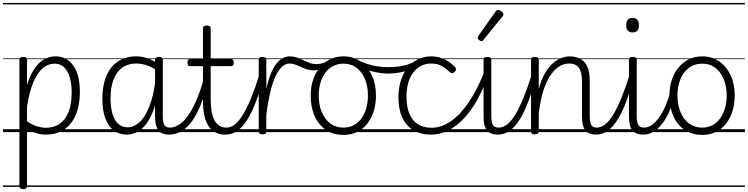

<svg xmlns="http://www.w3.org/2000/svg" viewBox="-20 -905 5122 1315"><path d="M139 390Q125 390 119 385.5Q113 381 113 371V-496Q113 -506 119.5 -510.5Q126 -515 140 -515Q153 -515 159 -510.5Q165 -506 165 -496V-323Q188 -395 218.5 -438Q249 -481 284.5 -500Q320 -519 361 -519Q437 -519 482 -456Q527 -393 527 -276Q527 -224 517.5 -179Q508 -134 489.5 -98Q471 -62 442.5 -36.5Q414 -11 377 3Q340 17 293 17Q260 17 229 7Q198 -3 165 -24V371Q165 381 158.5 385.5Q152 390 139 390ZM165 -75Q201 -49 234 -39.5Q267 -30 295 -30Q328 -30 355.5 -40Q383 -50 404.5 -70Q426 -90 441 -119.5Q456 -149 463.5 -188Q471 -227 471 -274Q471 -328 458.5 -372.5Q446 -417 420.5 -443Q395 -469 353 -469Q312 -469 275.5 -440Q239 -411 210.5 -346.5Q182 -282 165 -174ZM0 365H597V375H0ZM0 -20H597V0H0ZM0 -505H597V-500H0ZM0 -885H597V-875H0Z M847 17Q796 17 759 -11.5Q722 -40 701.5 -94.5Q681 -149 681 -227Q681 -278 690 -323Q699 -368 717.5 -404Q736 -440 764 -465.5Q792 -491 829 -505Q866 -519 911 -519Q950 -519 985 -507.5Q1020 -496 1058 -471V-419Q1017 -449 980.5 -459.5Q944 -470 913 -470Q880 -470 852.5 -460Q825 -450 803.5 -430Q782 -410 767 -381Q752 -352 744.5 -314Q737 -276 737 -228Q737 -174 749 -130Q761 -86 787 -59.5Q813 -33 855 -33Q897 -33 935.5 -68Q974 -103 1003 -176Q1032 -249 1046 -363L1066 -301Q1051 -189 1018 -118.5Q985 -48 941.5 -15.5Q898 17 847 17ZM1138 17Q1115 17 1097 10.5Q1079 4 1067 -10.5Q1055 -25 1048.5 -48Q1042 -71 1042 -104V-496Q1042 -506 1048.5 -510.5Q1055 -515 1069 -515Q1082 -515 1088.5 -510.5Q1095 -506 1095 -496V-108Q1095 -68 1105.5 -49.5Q1116 -31 1144 -31Q1154 -31 1158.5 -23.5Q1163 -16 1162.5 -7Q1162 2 1156 9.5Q1150 17 1138 17ZM597 365H1232V375H597ZM597 -20H1232V0H597ZM597 -505H1232V-500H597ZM597 -885H1232V-875H597Z M1137 17Q1126 17 1120.5 9.5Q1115 2 1115.5 -7Q1116 -16 1123 -23.5Q1130 -31 1143 -31Q1175 -31 1205.5 -50.5Q1236 -70 1265.5 -110Q1295 -150 1323 -213.5Q1351 -277 1376 -365Q1379 -375 1388 -375.5Q1397 -376 1404 -370.5Q1411 -365 1408 -355Q1385 -264 1357.5 -194.5Q1330 -125 1297 -78Q1264 -31 1224 -7Q1184 17 1137 17ZM1232 365V375ZM1232 -20V0ZM1232 -505V-500ZM1232 -885V-875Z M1523 17Q1483 17 1454.5 1.5Q1426 -14 1407 -43.5Q1388 -73 1379 -116.5Q1370 -160 1370 -216V-452H1283Q1272 -452 1268 -458Q1264 -464 1264 -476Q1264 -489 1268 -494.5Q1272 -500 1283 -500H1370V-711Q1370 -721 1376.5 -725.5Q1383 -730 1397 -730Q1409 -730 1416 -725.5Q1423 -721 1423 -711V-500H1562Q1572 -500 1576.5 -494.5Q1581 -489 1581 -476Q1581 -464 1576.5 -458Q1572 -452 1562 -452H1423V-225Q1423 -183 1428.5 -147.5Q1434 -112 1446.5 -86Q1459 -60 1480 -45.5Q1501 -31 1530 -31Q1540 -31 1545 -23.5Q1550 -16 1549.5 -7Q1549 2 1542.5 9.5Q1536 17 1523 17ZM1232 365H1620V375H1232ZM1232 -20H1620V0H1232ZM1232 -505H1620V-500H1232ZM1232 -885H1620V-875H1232Z M1525 17Q1514 17 1508.5 9.5Q1503 2 1503.5 -7Q1504 -16 1511 -23.5Q1518 -31 1531 -31Q1560 -31 1588 -52.5Q1616 -74 1643.5 -119Q1671 -164 1700 -234.5Q1729 -305 1759 -401Q1762 -411 1770.5 -412Q1779 -413 1786 -407.5Q1793 -402 1790 -391Q1764 -293 1736 -217Q1708 -141 1676 -89Q1644 -37 1607 -10Q1570 17 1525 17ZM1620 365V375ZM1620 -20V0ZM1620 -505V-500ZM1620 -885V-875Z M1777 15Q1764 15 1758 10.5Q1752 6 1752 -4V-496Q1752 -506 1758 -510.5Q1764 -515 1777 -515Q1791 -515 1797.5 -510.5Q1804 -506 1804 -496V-297Q1819 -363 1837.5 -406.5Q1856 -450 1877.5 -474.5Q1899 -499 1921 -509Q1943 -519 1965 -519Q1976 -519 1981 -511.5Q1986 -504 1985.5 -494.5Q1985 -485 1979.5 -477.5Q1974 -470 1963 -470Q1938 -470 1914.5 -450.5Q1891 -431 1870 -389Q1849 -347 1832.5 -279.5Q1816 -212 1804 -117V-4Q1804 6 1797.5 10.5Q1791 15 1777 15ZM1620 365H2024V375H1620ZM1620 -20H2024V0H1620ZM1620 -505H2024V-500H1620ZM1620 -885H2024V-875H1620Z M2127 -423Q2104 -423 2082.5 -430Q2061 -437 2041.5 -446Q2022 -455 2003 -462.5Q1984 -470 1963 -470Q1951 -470 1945.5 -477Q1940 -484 1940 -494Q1940 -504 1946 -511.5Q1952 -519 1965 -519Q1991 -519 2013.5 -511Q2036 -503 2057.5 -492.5Q2079 -482 2101 -474Q2123 -466 2148 -466Q2162 -466 2181 -470Q2200 -474 2217 -484Q2224 -489 2230.5 -485.5Q2237 -482 2239.5 -475.5Q2242 -469 2241.5 -462Q2241 -455 2234 -452Q2215 -442 2195.5 -436Q2176 -430 2158.5 -426.5Q2141 -423 2127 -423ZM2024 365V375ZM2024 -20V0ZM2024 -505V-500ZM2024 -885V-875Z M2332 19Q2264 19 2213.5 -14.5Q2163 -48 2135.5 -108.5Q2108 -169 2108 -250Q2108 -310 2124.5 -359Q2141 -408 2171.5 -444Q2202 -480 2242.5 -499.5Q2283 -519 2332 -519Q2398 -519 2448 -485Q2498 -451 2526.5 -390.5Q2555 -330 2555 -251Q2555 -203 2544.5 -161.5Q2534 -120 2515 -87Q2496 -54 2469 -30Q2442 -6 2407.5 6.5Q2373 19 2332 19ZM2332 -31Q2371 -31 2401.5 -47Q2432 -63 2454 -92.5Q2476 -122 2488 -162.5Q2500 -203 2500 -251Q2500 -315 2479 -364.5Q2458 -414 2421 -441.5Q2384 -469 2332 -469Q2293 -469 2262 -453Q2231 -437 2209 -408Q2187 -379 2175 -339Q2163 -299 2163 -250Q2163 -186 2184 -136.5Q2205 -87 2242.5 -59Q2280 -31 2332 -31ZM2024 365H2625V375H2024ZM2024 -20H2625V0H2024ZM2024 -505H2625V-500H2024ZM2024 -885H2625V-875H2024Z M2638 -401Q2592 -401 2533.5 -415Q2475 -429 2416 -460Q2409 -464 2407 -471Q2405 -478 2408 -485Q2411 -492 2417 -495Q2423 -498 2431 -494Q2461 -478 2496.5 -466.5Q2532 -455 2569.5 -450Q2607 -445 2641 -445Q2674 -445 2708.5 -449.5Q2743 -454 2773.5 -463.5Q2804 -473 2823 -486Q2832 -492 2840 -486.5Q2848 -481 2849 -471Q2850 -461 2839 -454Q2796 -426 2742 -413.5Q2688 -401 2638 -401ZM2625 365V375ZM2625 -20V0ZM2625 -505V-500ZM2625 -885V-875Z M2933 17Q2826 17 2767.5 -49.5Q2709 -116 2709 -239Q2709 -299 2724.5 -350Q2740 -401 2769.5 -439Q2799 -477 2841 -498Q2883 -519 2935 -519Q2981 -519 3024.5 -499Q3068 -479 3099 -442Q3104 -435 3103.5 -428.5Q3103 -422 3094 -413Q3085 -404 3077 -404Q3069 -404 3063 -410Q3033 -437 3005 -453.5Q2977 -470 2932 -470Q2895 -470 2864 -454Q2833 -438 2810.5 -408.5Q2788 -379 2776 -337Q2764 -295 2764 -241Q2764 -177 2782.5 -129.5Q2801 -82 2839.5 -56Q2878 -30 2936 -30Q2947 -30 2952 -23Q2957 -16 2956.5 -6.5Q2956 3 2950 10Q2944 17 2933 17ZM2625 365H3160V375H2625ZM2625 -20H3160V0H2625ZM2625 -505H3160V-500H2625ZM2625 -885H3160V-875H2625Z M2932 17Q2920 17 2914 10Q2908 3 2908.5 -6.5Q2909 -16 2916 -23Q2923 -30 2936 -30Q3004 -30 3068.5 -75Q3133 -120 3191 -205.5Q3249 -291 3296 -411Q3300 -420 3308.5 -419.5Q3317 -419 3323.5 -412.5Q3330 -406 3326 -397Q3281 -266 3219.5 -173.5Q3158 -81 3085 -32Q3012 17 2932 17ZM3160 365V375ZM3160 -20V0ZM3160 -505V-500ZM3160 -885V-875Z M3390 17Q3366 17 3347.5 10.5Q3329 4 3316.5 -11Q3304 -26 3298 -49Q3292 -72 3292 -105V-496Q3292 -506 3298.5 -510.5Q3305 -515 3317 -515Q3331 -515 3338 -510.5Q3345 -506 3345 -496V-109Q3345 -69 3355.5 -50Q3366 -31 3396 -31Q3405 -31 3410 -23.5Q3415 -16 3414 -7Q3413 2 3407 9.5Q3401 17 3390 17ZM3160 365H3485V375H3160ZM3160 -20H3485V0H3160ZM3160 -505H3485V-500H3160ZM3160 -885H3485V-875H3160Z M3390 17Q3379 17 3373.5 9.5Q3368 2 3368.5 -7Q3369 -16 3376 -23.5Q3383 -31 3396 -31Q3425 -31 3453 -52.5Q3481 -74 3508.5 -119Q3536 -164 3565 -234.5Q3594 -305 3624 -401Q3627 -411 3635.5 -412Q3644 -413 3651 -407.5Q3658 -402 3655 -391Q3629 -293 3601 -217Q3573 -141 3541 -89Q3509 -37 3472 -10Q3435 17 3390 17ZM3485 365V375ZM3485 -20V0ZM3485 -505V-500ZM3485 -885V-875Z M3278 -623Q3271 -623 3261 -631Q3251 -639 3251 -647Q3251 -649 3252.5 -651.5Q3254 -654 3256 -659L3375 -827Q3378 -832 3382 -834.5Q3386 -837 3392 -837Q3398 -837 3406.5 -832Q3415 -827 3421.5 -820.5Q3428 -814 3428 -808Q3428 -803 3427 -800.5Q3426 -798 3421 -792L3291 -632Q3285 -623 3278 -623Z M4062 17Q4039 17 4020.5 10.5Q4002 4 3990 -11Q3978 -26 3972 -49Q3966 -72 3966 -105V-344Q3966 -386 3957.5 -414Q3949 -442 3929.5 -456Q3910 -470 3877 -470Q3845 -470 3813.5 -452Q3782 -434 3753.5 -394Q3725 -354 3703 -289Q3681 -224 3670 -128V-4Q3670 6 3663 10.5Q3656 15 3642 15Q3630 15 3623.5 10.5Q3617 6 3617 -4V-496Q3617 -506 3623.5 -510.5Q3630 -515 3642 -515Q3656 -515 3663 -510.5Q3670 -506 3670 -496V-295Q3687 -360 3712 -403Q3737 -446 3766.5 -471.5Q3796 -497 3825.5 -508Q3855 -519 3882 -519Q3920 -519 3951.5 -503.5Q3983 -488 4001 -452Q4019 -416 4019 -354V-109Q4019 -69 4029 -50Q4039 -31 4068 -31Q4078 -31 4083 -23.5Q4088 -16 4087.5 -7Q4087 2 4080.5 9.5Q4074 17 4062 17ZM3485 365H4156V375H3485ZM3485 -20H4156V0H3485ZM3485 -505H4156V-500H3485ZM3485 -885H4156V-875H3485Z M4061 17Q4050 17 4044.5 9.5Q4039 2 4039.5 -7Q4040 -16 4047 -23.5Q4054 -31 4067 -31Q4096 -31 4124 -52.5Q4152 -74 4179.5 -119Q4207 -164 4236 -234.5Q4265 -305 4295 -401Q4298 -411 4306.5 -412Q4315 -413 4322 -407.5Q4329 -402 4326 -391Q4300 -293 4272 -217Q4244 -141 4212 -89Q4180 -37 4143 -10Q4106 17 4061 17ZM4156 365V375ZM4156 -20V0ZM4156 -505V-500ZM4156 -885V-875Z M4386 17Q4362 17 4343.5 10.5Q4325 4 4312.5 -11Q4300 -26 4294 -49Q4288 -72 4288 -105V-496Q4288 -506 4294.5 -510.5Q4301 -515 4313 -515Q4327 -515 4334 -510.5Q4341 -506 4341 -496V-109Q4341 -69 4351.5 -50Q4362 -31 4392 -31Q4402 -31 4406.5 -23.5Q4411 -16 4410 -7Q4409 2 4403 9.5Q4397 17 4386 17ZM4312 -683Q4290 -683 4279.5 -695.5Q4269 -708 4269 -732Q4269 -757 4279.5 -769.5Q4290 -782 4312 -782Q4334 -782 4345 -769.5Q4356 -757 4356 -732Q4356 -707 4345 -695Q4334 -683 4312 -683ZM4156 365H4481V375H4156ZM4156 -20H4481V0H4156ZM4156 -505H4481V-500H4156ZM4156 -885H4481V-875H4156Z M4386 17Q4375 17 4369.5 9.5Q4364 2 4364.5 -7Q4365 -16 4372 -23.5Q4379 -31 4392 -31Q4419 -31 4445 -49.5Q4471 -68 4494.5 -101Q4518 -134 4537 -177.5Q4556 -221 4570 -272Q4573 -282 4581 -284Q4589 -286 4596 -281.5Q4603 -277 4601 -266Q4591 -212 4572 -161.5Q4553 -111 4525 -70.5Q4497 -30 4462 -6.5Q4427 17 4386 17ZM4481 365V375ZM4481 -20V0ZM4481 -505V-500ZM4481 -885V-875Z M4789 19Q4721 19 4670.5 -14.5Q4620 -48 4592.5 -108.5Q4565 -169 4565 -250Q4565 -310 4581.5 -359Q4598 -408 4628.5 -444Q4659 -480 4699.5 -499.5Q4740 -519 4789 -519Q4855 -519 4905 -485Q4955 -451 4983.5 -390.5Q5012 -330 5012 -251Q5012 -203 5001.5 -161.5Q4991 -120 4972 -87Q4953 -54 4926 -30Q4899 -6 4864.5 6.5Q4830 19 4789 19ZM4789 -31Q4828 -31 4858.5 -47Q4889 -63 4911 -92.5Q4933 -122 4945 -162.5Q4957 -203 4957 -251Q4957 -315 4936 -364.5Q4915 -414 4878 -441.5Q4841 -469 4789 -469Q4750 -469 4719 -453Q4688 -437 4666 -408Q4644 -379 4632 -339Q4620 -299 4620 -250Q4620 -186 4641 -136.5Q4662 -87 4699.5 -59Q4737 -31 4789 -31ZM4481 365H5082V375H4481ZM4481 -20H5082V0H4481ZM4481 -505H5082V-500H4481ZM4481 -885H5082V-875H4481Z"/></svg>

Font: Playwrite GB S Guides
Style: Regular
Weight: 400
Designer: Veronika Burian, José Scaglione
Foundry: TypeTogether
Version: Version 1.003